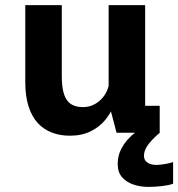

<svg xmlns="http://www.w3.org/2000/svg" viewBox="-20 -520 698 752"><path d="M253.5 11.5Q215 11.5 183 -0.8Q151 -13 127.8 -38.2Q104.5 -63.5 91.8 -103.5Q79 -143.5 79 -198.5V-500H222V-221Q222 -177.5 230.8 -151Q239.5 -124.5 257.8 -112.5Q276 -100.5 304.5 -100.5Q325.5 -100.5 343.2 -108.2Q361 -116 375 -129.8Q389 -143.5 397.5 -161.2Q406 -179 408 -198L439 -183Q439 -148.5 427.5 -114Q416 -79.5 392.8 -51Q369.5 -22.5 334.8 -5.5Q300 11.5 253.5 11.5ZM436.5 0 405.5 -118V-500H548.5V-76.5L526 -105.5H605.5V0ZM658 114.5V199.5Q642.5 205.5 614.8 208.8Q587 212 561 212Q530 212 502.5 202.8Q475 193.5 458 174Q441 154.5 441 122Q441 93 452.2 69Q463.5 45 479.5 27.2Q495.5 9.5 509 0H606Q584.5 17 564.2 41.5Q544 66 544 90Q544 103.5 551.2 111.2Q558.5 119 569.2 122.5Q580 126 591 126Q600.5 126 614 124.2Q627.5 122.5 639.8 119.8Q652 117 658 114.5Z"/></svg>

Font: Trispace Thin SemiBold
Style: Regular
Weight: 600
Version: Version 1.210